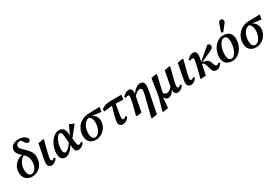

<svg xmlns="http://www.w3.org/2000/svg" viewBox="98 -2115 5298 3643"><g transform="rotate(-30 2747.0 -293.5)"><path d="M225 14Q166 14 122.5 -11Q79 -36 56 -80.5Q33 -125 33 -180Q33 -236 53 -283Q73 -330 107.5 -365Q142 -400 187 -420Q232 -440 282 -441L286 -451L317 -425Q276 -421 237 -387.5Q198 -354 173 -298Q148 -242 148 -169Q148 -103 171.5 -69Q195 -35 233 -35Q261 -35 285 -51Q309 -67 326 -94Q343 -121 353 -158Q363 -195 363 -236Q363 -275 354 -307Q345 -339 325.5 -367.5Q306 -396 275 -423Q236 -458 210.5 -486Q185 -514 173.5 -540Q162 -566 162 -596Q162 -636 184.5 -667Q207 -698 248.5 -715.5Q290 -733 346 -733Q394 -733 431.5 -720Q469 -707 494 -683.5Q519 -660 529 -631Q525 -609 511 -597Q497 -585 478 -585Q458 -585 441.5 -597Q425 -609 410 -633L359 -712L421 -706L439 -664Q425 -675 412.5 -680.5Q400 -686 387 -688Q374 -690 359 -690Q327 -690 306 -681Q285 -672 275 -656Q265 -640 265 -618Q265 -602 273 -586Q281 -570 302 -547.5Q323 -525 361 -490Q402 -452 428.5 -417Q455 -382 467 -345Q479 -308 479 -265Q479 -206 460 -155Q441 -104 406.5 -66.5Q372 -29 325.5 -7.5Q279 14 225 14Z M650 14Q610 14 587.5 -10Q565 -34 565 -78Q565 -87 566.5 -100Q568 -113 571 -133.5Q574 -154 579.5 -184Q585 -214 594 -258L637 -478L751 -498L764 -486L731 -362Q719 -317 710 -281Q701 -245 694 -217Q687 -189 683 -168Q679 -147 677 -131Q675 -115 675 -103Q675 -85 682 -76Q689 -67 703 -67Q716 -67 728 -75Q740 -83 754 -96L777 -67Q746 -27 714.5 -6.5Q683 14 650 14Z M946 14Q893 14 863 -24.5Q833 -63 833 -134Q833 -184 846.5 -236Q860 -288 884 -335Q908 -382 941 -419Q974 -456 1013 -477Q1052 -498 1095 -498Q1134 -498 1159.5 -484Q1185 -470 1200 -441Q1215 -412 1221 -365L1230 -279L1236 -260L1252 -137Q1258 -95 1266.5 -81Q1275 -67 1293 -67Q1305 -67 1318.5 -74Q1332 -81 1348 -97L1370 -67Q1340 -28 1306 -7Q1272 14 1236 14Q1211 14 1193 3.5Q1175 -7 1165 -30Q1155 -53 1152 -90L1129 -351Q1124 -401 1112.5 -420Q1101 -439 1080 -439Q1060 -439 1040.5 -421.5Q1021 -404 1004.5 -375Q988 -346 975 -310Q962 -274 955 -235.5Q948 -197 948 -162Q948 -114 961.5 -92.5Q975 -71 996 -71Q1017 -71 1042 -88.5Q1067 -106 1097.5 -141.5Q1128 -177 1163 -229L1181 -185H1170Q1130 -116 1093 -72Q1056 -28 1020 -7Q984 14 946 14ZM1226 -216 1208 -267 1318 -499 1409 -462V-446Z M1617 14Q1565 14 1523.5 -7.5Q1482 -29 1458 -71.5Q1434 -114 1434 -177Q1434 -240 1456 -295.5Q1478 -351 1518.5 -393.5Q1559 -436 1615 -461Q1671 -486 1738 -488L1986 -495L1970 -394L1751 -422H1724Q1689 -419 1661.5 -404.5Q1634 -390 1613 -365.5Q1592 -341 1577.5 -309.5Q1563 -278 1555.5 -241Q1548 -204 1548 -164Q1548 -97 1569.5 -66Q1591 -35 1627 -35Q1658 -35 1684 -55Q1710 -75 1729.5 -109.5Q1749 -144 1759.5 -187.5Q1770 -231 1770 -278Q1770 -316 1762 -344.5Q1754 -373 1737 -392.5Q1720 -412 1694 -422L1725 -434Q1771 -425 1805.5 -400Q1840 -375 1859.5 -338Q1879 -301 1879 -255Q1879 -201 1858.5 -152.5Q1838 -104 1802.5 -66.5Q1767 -29 1719 -7.5Q1671 14 1617 14Z M2020 -374 2017 -424Q2047 -447 2077 -461Q2107 -475 2145.5 -481.5Q2184 -488 2239 -488H2460L2446 -388L2249 -396H2212ZM2210 14Q2169 14 2146 -8Q2123 -30 2123 -70Q2123 -82 2125 -98Q2127 -114 2132 -139Q2137 -164 2147 -202.5Q2157 -241 2172.5 -297.5Q2188 -354 2210 -433L2288 -435Q2275 -360 2265.5 -308Q2256 -256 2250.5 -221.5Q2245 -187 2242 -165.5Q2239 -144 2238 -131Q2237 -118 2237 -108Q2237 -86 2244.5 -76.5Q2252 -67 2266 -67Q2280 -67 2294 -75Q2308 -83 2325 -98L2347 -69Q2325 -41 2303 -22.5Q2281 -4 2258 5Q2235 14 2210 14Z M2499 -2Q2516 -64 2528 -111.5Q2540 -159 2549 -197Q2558 -235 2565.5 -268.5Q2573 -302 2579 -336Q2584 -362 2584 -378Q2584 -394 2578.5 -402.5Q2573 -411 2560 -411Q2545 -411 2533 -406.5Q2521 -402 2503 -394L2486 -426Q2526 -465 2556 -482Q2586 -499 2619 -499Q2651 -499 2669.5 -482Q2688 -465 2692.5 -431.5Q2697 -398 2688 -347L2619 -1L2513 9ZM2729 180 2785 -36Q2807 -121 2821 -177Q2835 -233 2842 -268Q2849 -303 2852.5 -323.5Q2856 -344 2856 -360Q2856 -382 2844 -394Q2832 -406 2811 -406Q2790 -406 2767.5 -395.5Q2745 -385 2721 -364.5Q2697 -344 2670 -313L2662 -358H2678Q2711 -404 2744 -435Q2777 -466 2809.5 -482.5Q2842 -499 2872 -499Q2902 -499 2921.5 -487.5Q2941 -476 2950.5 -455Q2960 -434 2960 -404Q2960 -390 2959.5 -374.5Q2959 -359 2956 -339Q2953 -319 2948 -290.5Q2943 -262 2935 -220.5Q2927 -179 2915 -120L2856 173L2744 192Z M2992 191 2974 180 3056 -111 3112 -478 3226 -498 3240 -486Q3221 -408 3207.5 -350Q3194 -292 3184.5 -248.5Q3175 -205 3167.5 -170.5Q3160 -136 3154 -103L3124 -82L3100 175ZM3205 14Q3179 14 3160 1Q3141 -12 3129 -35Q3117 -58 3112 -89L3149 -148Q3157 -114 3176 -98.5Q3195 -83 3221 -83Q3242 -83 3264 -91.5Q3286 -100 3309 -119Q3332 -138 3355 -168L3367 -126H3354Q3334 -78 3308 -47Q3282 -16 3255.5 -1Q3229 14 3205 14ZM3413 14Q3377 14 3356.5 -10Q3336 -34 3336 -77Q3336 -92 3338.5 -110Q3341 -128 3344 -143L3341 -148L3404 -478L3517 -498L3530 -486L3493 -344Q3480 -294 3470.5 -255.5Q3461 -217 3454.5 -188Q3448 -159 3445 -138.5Q3442 -118 3442 -103Q3442 -85 3448.5 -76Q3455 -67 3469 -67Q3482 -67 3494.5 -75Q3507 -83 3521 -96L3543 -67Q3513 -28 3480.5 -7Q3448 14 3413 14Z M3703 14Q3663 14 3640.5 -10Q3618 -34 3618 -78Q3618 -87 3619.5 -100Q3621 -113 3624 -133.5Q3627 -154 3632.5 -184Q3638 -214 3647 -258L3690 -478L3804 -498L3817 -486L3784 -362Q3772 -317 3763 -281Q3754 -245 3747 -217Q3740 -189 3736 -168Q3732 -147 3730 -131Q3728 -115 3728 -103Q3728 -85 3735 -76Q3742 -67 3756 -67Q3769 -67 3781 -75Q3793 -83 3807 -96L3830 -67Q3799 -27 3767.5 -6.5Q3736 14 3703 14Z M3910 -2Q3927 -64 3939 -111.5Q3951 -159 3960 -197Q3969 -235 3976.5 -268.5Q3984 -302 3990 -336Q3995 -362 3995 -378Q3995 -394 3989.5 -402.5Q3984 -411 3971 -411Q3956 -411 3944 -406.5Q3932 -402 3914 -394L3897 -426Q3937 -465 3967 -482Q3997 -499 4030 -499Q4062 -499 4081 -482Q4100 -465 4104.5 -431.5Q4109 -398 4099 -347L4030 -1L3924 9ZM4258 14Q4223 14 4200 -6Q4177 -26 4164 -72L4147 -137Q4134 -186 4119 -204.5Q4104 -223 4079 -229L4056 -234V-255H4066L4093 -280L4348 -495Q4371 -491 4386.5 -475.5Q4402 -460 4402 -437Q4402 -411 4382 -392.5Q4362 -374 4309 -351L4077 -247L4083 -255L4126 -250Q4159 -246 4183 -234.5Q4207 -223 4223.5 -204Q4240 -185 4249 -157L4265 -113Q4274 -85 4284.5 -75.5Q4295 -66 4311 -66Q4323 -66 4336 -74Q4349 -82 4363 -95L4385 -66Q4357 -30 4325.5 -8Q4294 14 4258 14Z M4603 14Q4552 14 4510.5 -6.5Q4469 -27 4445 -69Q4421 -111 4421 -172Q4421 -238 4442 -296.5Q4463 -355 4500.5 -401Q4538 -447 4588.5 -473Q4639 -499 4697 -499Q4749 -499 4789.5 -478Q4830 -457 4853 -416Q4876 -375 4876 -313Q4876 -249 4855.5 -190Q4835 -131 4797.5 -85Q4760 -39 4710.5 -12.5Q4661 14 4603 14ZM4613 -35Q4646 -35 4673 -60Q4700 -85 4719.5 -126.5Q4739 -168 4749.5 -218.5Q4760 -269 4760 -321Q4760 -392 4740 -420.5Q4720 -449 4687 -449Q4654 -449 4626.5 -425Q4599 -401 4579 -360.5Q4559 -320 4548 -269Q4537 -218 4537 -164Q4537 -93 4558.5 -64Q4580 -35 4613 -35ZM4689 -564Q4702 -603 4715 -643Q4728 -683 4741 -721Q4748 -743 4757 -755.5Q4766 -768 4777 -773.5Q4788 -779 4800 -779Q4822 -779 4836.5 -765.5Q4851 -752 4851 -731Q4851 -714 4843 -699Q4835 -684 4818 -663Q4795 -633 4771 -604.5Q4747 -576 4724 -546Z M5125 14Q5073 14 5031.5 -7.5Q4990 -29 4966 -71.5Q4942 -114 4942 -177Q4942 -240 4964 -295.5Q4986 -351 5026.5 -393.5Q5067 -436 5123 -461Q5179 -486 5246 -488L5494 -495L5478 -394L5259 -422H5232Q5197 -419 5169.5 -404.5Q5142 -390 5121 -365.5Q5100 -341 5085.5 -309.5Q5071 -278 5063.5 -241Q5056 -204 5056 -164Q5056 -97 5077.5 -66Q5099 -35 5135 -35Q5166 -35 5192 -55Q5218 -75 5237.5 -109.5Q5257 -144 5267.5 -187.5Q5278 -231 5278 -278Q5278 -316 5270 -344.5Q5262 -373 5245 -392.5Q5228 -412 5202 -422L5233 -434Q5279 -425 5313.5 -400Q5348 -375 5367.5 -338Q5387 -301 5387 -255Q5387 -201 5366.5 -152.5Q5346 -104 5310.5 -66.5Q5275 -29 5227 -7.5Q5179 14 5125 14Z"/></g></svg>

Font: Source Serif 4 18pt SemiBold
Style: Italic
Weight: 600
Italic angle: -12°
Designer: Frank Grießhammer
Foundry: Adobe Systems Incorporated
Version: Version 4.004;hotconv 1.0.116;makeotfexe 2.5.65601